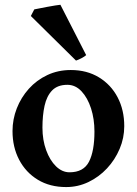

<svg xmlns="http://www.w3.org/2000/svg" viewBox="-20 -758 565 793"><path d="M493.2 -236.8Q493.2 -188 474.1 -143.1Q455.1 -98.1 421.9 -62.5Q388.7 -26.9 345.2 -6.1Q301.8 14.6 253.4 14.6Q186 14.6 136.2 -15.6Q86.4 -45.9 59.1 -98.1Q31.7 -150.4 31.7 -216.8Q31.7 -265.1 49.3 -310.3Q66.9 -355.5 99.1 -391.4Q131.3 -427.2 175.5 -448Q219.7 -468.8 272.5 -468.8Q338.9 -468.8 388.7 -438.5Q438.5 -408.2 465.8 -356Q493.2 -303.7 493.2 -236.8ZM370.1 -214.8Q370.1 -266.6 356 -310.3Q341.8 -354 316.7 -380.9Q291.5 -407.7 258.3 -407.7Q217.8 -407.7 195.3 -384.5Q172.9 -361.3 164.1 -321.3Q155.3 -281.2 155.3 -231Q155.3 -179.7 170.7 -137.7Q186 -95.7 211.4 -71Q236.8 -46.4 267.1 -46.4Q325.2 -46.4 347.7 -90.3Q370.1 -134.3 370.1 -214.8ZM335.9 -530.3Q329.6 -524.4 315.9 -517.3Q302.2 -510.3 293.9 -507.8L107.4 -691.9L121.6 -719.2Q126.5 -720.2 141.4 -723.1Q156.2 -726.1 174.3 -729.5Q192.4 -732.9 208 -735.4Q223.6 -737.8 229.5 -738.3Z"/></svg>

Font: Gentium Plus
Style: Bold
Weight: 700
Designer: Victor Gaultney, Annie Olsen, Iska Routamaa, Becca Hirsbrunner
Foundry: SIL International
Version: Version 6.101